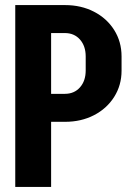

<svg xmlns="http://www.w3.org/2000/svg" viewBox="-20 -735 513 755"><path d="M458 -513V-457Q458 -400 429 -354Q400 -308 349.5 -282Q299 -256 236 -256H181V0H40V-715H236Q299 -715 349.5 -689Q400 -663 429 -617Q458 -571 458 -513ZM235 -366Q272 -366 294.5 -391.5Q317 -417 317 -458V-513Q317 -554 294.5 -579.5Q272 -605 235 -605H181V-366Z"/></svg>

Font: Akshar SemiBold
Style: Regular
Weight: 600
Designer: Tall Chai
Foundry: Tall Chai
Version: Version 1.000